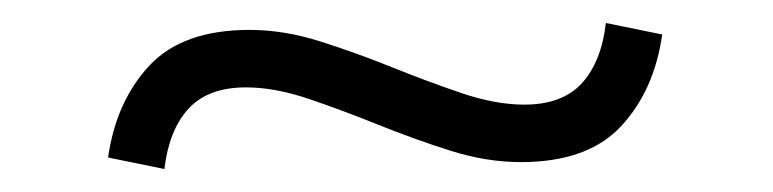

<svg xmlns="http://www.w3.org/2000/svg" viewBox="-20 -343 672 167"><path d="M123 -196 74 -206Q81 -255 110 -286Q139 -317 197 -317Q227 -317 258.5 -307Q290 -297 321 -284.5Q352 -272 381.5 -262Q411 -252 436 -252Q469 -252 486 -270.5Q503 -289 507 -323L556 -313Q549 -264 520 -233Q491 -202 433 -202Q403 -202 371.5 -212Q340 -222 309 -234.5Q278 -247 248.5 -257Q219 -267 194 -267Q161 -267 144 -248.5Q127 -230 123 -196Z"/></svg>

Font: Atkinson Hyperlegible Mono ExtraLight
Style: Regular
Weight: 200
Monospace: yes
Designer: Elliott Scott, Megan Eiswerth, Linus Boman, Theodore Petrosky, Letters from Sweden
Foundry: Applied Design Works, Letters from Sweden
Version: Version 2.001